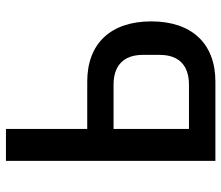

<svg xmlns="http://www.w3.org/2000/svg" viewBox="-69 -669 738 640"><g transform="rotate(-90 300.0 -349.0)"><path d="M83.8 0H348C474.8 0 548.7 -78.8 548.7 -213.8C548.7 -349.1 474.8 -427.2 348 -427.2H190.3V-698.2H83.8ZM190.3 -88.1V-339.5H337.4C399.5 -339.5 437.1 -307.9 437.1 -241.5V-186.1C437.1 -119.3 399.5 -88.1 337.4 -88.1Z"/></g></svg>

Font: Margiela Mono Medium
Style: Regular
Weight: 500
Designer: Mike Abbink, Paul van der Laan, Pieter van Rosmalen
Foundry: Bold Monday
Version: Version 2.003 2021